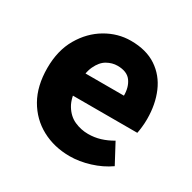

<svg xmlns="http://www.w3.org/2000/svg" viewBox="-123 -630 763 764"><g transform="rotate(30 259.0 -248.0)"><path d="M287.4 12Q216.1 12 158.9 -18.8Q101.8 -49.6 68.6 -107.6Q35.5 -165.7 35.5 -248.2Q35.5 -328.8 69.4 -386.9Q103.2 -444.9 156.9 -476.5Q210.6 -508 270.2 -508Q341.2 -508 388.1 -476.6Q435.1 -445.2 458.1 -391.3Q481.2 -337.4 481.2 -270Q481.2 -250.6 479.1 -232.6Q477.1 -214.5 474.6 -203.3H149.5L148.4 -304.7H354.6Q354.6 -344.3 335.9 -369.7Q317.2 -395.2 273.4 -395.2Q249.3 -395.2 226.1 -382.2Q203 -369.1 188 -337Q173 -305 174.2 -248.2Q175.3 -191.9 194.7 -159.9Q214.2 -127.9 244.1 -114.6Q274 -101.3 307 -101.3Q335.6 -101.3 362.4 -109.4Q389.2 -117.6 415.4 -133L463.2 -43.4Q425.8 -17.1 378.7 -2.6Q331.6 12 287.4 12Z"/></g></svg>

Font: Source Sans 3 Variable
Style: Regular
Weight: 200
Designer: Paul D. Hunt
Foundry: Adobe Systems Incorporated
Version: Version 3.026